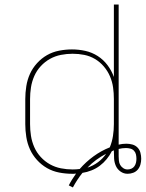

<svg xmlns="http://www.w3.org/2000/svg" viewBox="-20 -755 640 843"><path d="M300 68 282 59Q289 45 297 32.5Q305 20 314 7Q309 8 305 8Q301 8 296 8Q268 8 239.5 2.5Q211 -3 186.5 -17Q162 -31 142.5 -52.5Q123 -74 111.5 -99.5Q100 -125 95.5 -153.5Q91 -182 91 -210V-320Q91 -348 95.5 -376.5Q100 -405 111.5 -430.5Q123 -456 142.5 -477.5Q162 -499 186.5 -513Q211 -527 239.5 -532.5Q268 -538 296 -538Q326 -538 355 -531.5Q384 -525 409 -509Q434 -493 452 -469Q470 -445 480 -417V-735H501V-120Q509 -122 517.5 -123Q526 -124 535 -124Q548 -124 561 -120.5Q574 -117 583.5 -107.5Q593 -98 596.5 -84.5Q600 -71 600 -58Q600 -58 600 -58Q600 -58 600 -58Q600 -58 600 -58Q600 -58 600 -58Q600 -45 596.5 -32.5Q593 -20 585 -10.5Q577 -1 565 3.5Q553 8 540 8Q523 8 509 -2Q495 -12 488.5 -27Q482 -42 481 -58.5Q480 -75 480 -92Q480 -93 480 -93.5Q480 -94 480 -95Q478 -94 475.5 -93Q473 -92 471 -91Q462 -73 448.5 -56.5Q435 -40 418.5 -27.5Q402 -15 382 -7Q362 1 342 4Q330 19 319.5 35Q309 51 300 68ZM299 -11Q307 -11 314.5 -11.5Q322 -12 330 -13Q357 -44 390.5 -68.5Q424 -93 462 -108Q472 -132 476 -158Q480 -184 480 -210V-320Q480 -346 476.5 -371Q473 -396 463 -419.5Q453 -443 436 -463Q419 -483 397 -496Q375 -509 350 -514Q325 -519 299 -519Q273 -519 247.5 -514Q222 -509 199.5 -496.5Q177 -484 159 -464.5Q141 -445 130.5 -421Q120 -397 116 -371.5Q112 -346 112 -320V-210Q112 -184 116 -158.5Q120 -133 130.5 -109Q141 -85 159 -65.5Q177 -46 199.5 -33.5Q222 -21 247.5 -16Q273 -11 299 -11ZM540 -11Q549 -11 557 -14.5Q565 -18 570 -25Q575 -32 577 -40.5Q579 -49 579 -58Q579 -67 577 -76.5Q575 -86 568.5 -93Q562 -100 552.5 -102.5Q543 -105 533 -105Q525 -105 517 -104Q509 -103 501 -101V-97Q501 -90 501 -83Q501 -76 501 -69Q501 -60 502 -49.5Q503 -39 508 -30.5Q513 -22 521.5 -16.5Q530 -11 540 -11ZM364 -19Q389 -27 410.5 -43Q432 -59 446 -80Q423 -68 402.5 -53Q382 -38 364 -19Z"/></svg>

Font: Iosevka Curly Thin Extended
Style: Regular
Weight: 100
Width: 7
Monospace: yes
Designer: Belleve Invis
Foundry: Belleve Invis
Version: Version 11.1.0; ttfautohint (v1.8.3)